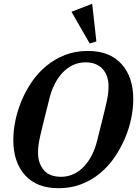

<svg xmlns="http://www.w3.org/2000/svg" viewBox="-20 -978 732 1010"><path d="M301 -48Q337 -48 367.5 -62.5Q398 -77 422 -102.5Q446 -128 463.5 -162.5Q481 -197 491 -238Q509 -310 520.5 -356Q532 -402 539 -433Q546 -464 548.5 -484Q551 -504 551 -524Q551 -551 543.5 -574Q536 -597 521 -614Q506 -631 483.5 -640.5Q461 -650 430 -650Q394 -650 363.5 -635.5Q333 -621 309 -595.5Q285 -570 267.5 -535.5Q250 -501 240 -460Q222 -388 210.5 -342Q199 -296 192 -265Q185 -234 182.5 -214Q180 -194 180 -174Q180 -121 209.5 -84.5Q239 -48 301 -48ZM288 12Q173 12 111.5 -56.5Q50 -125 50 -242Q50 -289 60.5 -341.5Q71 -394 92.5 -446Q114 -498 146.5 -546Q179 -594 223 -630.5Q267 -667 321.5 -688.5Q376 -710 443 -710Q557 -710 619 -641.5Q681 -573 681 -456Q681 -409 670.5 -356.5Q660 -304 638 -252Q616 -200 583.5 -152Q551 -104 507.5 -67.5Q464 -31 409 -9.5Q354 12 288 12ZM356 -916 465 -958 487 -760 452 -749Z"/></svg>

Font: IBM Plex Serif SmBld
Style: Italic
Weight: 600
Italic angle: -14°
Designer: Mike Abbink, Paul van der Laan, Pieter van Rosmalen
Foundry: Bold Monday
Version: Version 3.001